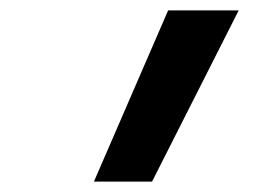

<svg xmlns="http://www.w3.org/2000/svg" viewBox="-20 -792 540 370"><path d="M161 -442 304 -772H440L273 -442Z"/></svg>

Font: Iosevka Curly
Style: Bold Italic
Weight: 700
Italic angle: -9°
Monospace: yes
Designer: Belleve Invis
Foundry: Belleve Invis
Version: Version 22.1.2; ttfautohint (v1.8.4)